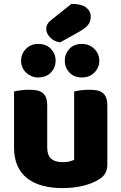

<svg xmlns="http://www.w3.org/2000/svg" viewBox="-20 -948 622 984"><path d="M346 -928Q398 -928 421.5 -909.5Q445 -891 445 -863Q445 -837 431 -820Q417 -803 385 -785L289 -731Q259 -734 238 -755Q217 -776 217 -800Q217 -826 243 -846ZM52 -479Q62 -482 83.5 -485Q105 -488 128 -488Q150 -488 167.5 -485Q185 -482 197 -473Q209 -464 215.5 -448.5Q222 -433 222 -408V-193Q222 -152 242 -134.5Q262 -117 300 -117Q323 -117 337.5 -121Q352 -125 360 -129V-479Q370 -482 391.5 -485Q413 -488 436 -488Q458 -488 475.5 -485Q493 -482 505 -473Q517 -464 523.5 -448.5Q530 -433 530 -408V-104Q530 -54 488 -29Q453 -7 404.5 4.5Q356 16 299 16Q245 16 199.5 4Q154 -8 121 -33Q88 -58 70 -97.5Q52 -137 52 -193ZM88 -637Q88 -672 113 -697.5Q138 -723 175 -723Q217 -723 241 -697.5Q265 -672 265 -637Q265 -602 241 -576.5Q217 -551 175 -551Q157 -551 141 -558Q125 -565 113 -576.5Q101 -588 94.5 -603.5Q88 -619 88 -637ZM312 -637Q312 -672 335.5 -697.5Q359 -723 401 -723Q420 -723 436 -716Q452 -709 464 -697Q476 -685 482.5 -669.5Q489 -654 489 -637Q489 -602 464 -576.5Q439 -551 401 -551Q359 -551 335.5 -576.5Q312 -602 312 -637Z"/></svg>

Font: Baloo Paaji
Style: Regular
Weight: 400
Designer: Shuchita Grover and Ek Type
Foundry: Ek Type
Version: Version 1.007;PS 1.000;hotconv 1.0.88;makeotf.lib2.5.647800